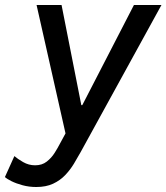

<svg xmlns="http://www.w3.org/2000/svg" viewBox="-73 -539 670 773"><path d="M72.8 213.9Q43.9 213.9 17.8 206.8Q-8.3 199.7 -26.9 190.4Q-45.4 181.2 -53.2 173.8L-15.1 89.4Q-2.4 100.6 20 113.5Q42.5 126.5 68.4 126.5Q96.2 126.5 115.2 111.6Q134.3 96.7 147 76.4Q159.7 56.2 168 40L208 -33.7L195.8 20.5L74.2 -519H174.8L254.4 -115.7H258.3L466.3 -519H577.1L252 72.8Q239.3 95.7 224.4 120.4Q209.5 145 189.2 166.3Q168.9 187.5 140.6 200.7Q112.3 213.9 72.8 213.9Z"/></svg>

Font: Reddit Sans Medium
Style: Italic
Weight: 500
Italic angle: -11.25°
Designer: Stephen Hutchings
Version: Version 1.013